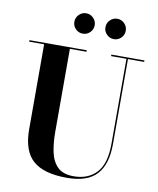

<svg xmlns="http://www.w3.org/2000/svg" viewBox="-103 -1044 935 1138"><g transform="rotate(10 365.0 -475.0)"><path d="M448.7 -903.9Q448.7 -929.1 466.7 -947.2Q484.7 -965.4 509.9 -965.4Q535.1 -965.4 553.1 -947.2Q571.1 -929.1 571.1 -903.9Q571.1 -878.7 553.1 -860.7Q535.1 -842.7 509.9 -842.7Q484.7 -842.7 466.7 -860.7Q448.7 -878.7 448.7 -903.9ZM261.7 -903.9Q261.7 -929.1 279.7 -947.2Q297.7 -965.4 322.9 -965.4Q348.1 -965.4 366.1 -947.2Q384.1 -929.1 384.1 -903.9Q384.1 -878.7 366.1 -860.7Q348.1 -842.7 322.9 -842.7Q297.7 -842.7 279.7 -860.7Q261.7 -878.7 261.7 -903.9ZM18.5 -750H363.5V-741H263.5V-240Q263.5 -174 275 -119.8Q286.5 -65.5 319.2 -33.2Q352 -1 416.5 -1Q502.5 -1 553.2 -55Q604 -109 604 -230V-741H511.5V-750H710.5V-741H613V-230Q613 -106.5 556.8 -45.8Q500.5 15 378.5 15Q237.5 15 173 -42.8Q108.5 -100.5 108.5 -230V-741H18.5Z"/></g></svg>

Font: Bodoni* 24pt
Style: Bold
Weight: 700
Version: Version 2.3